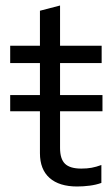

<svg xmlns="http://www.w3.org/2000/svg" viewBox="-20 -667 405 697"><path d="M260 10Q195 10 160 -21Q125 -52 125 -111V-263H17V-322H125V-438H17V-501H125V-628L198 -647V-501H349V-438H198V-322H352V-263H198V-130Q198 -90 216 -72.5Q234 -55 275 -55Q296 -55 312.5 -58Q329 -61 348 -68V-3Q329 4 305.5 7Q282 10 260 10Z"/></svg>

Font: Red Hat Display
Style: Regular
Weight: 300
Designer: Pentagram, MCKL
Foundry: Pentagram, MCKL
Version: Version 1.023